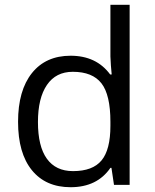

<svg xmlns="http://www.w3.org/2000/svg" viewBox="-20 -780 653 810"><path d="M450.2 -71.8H445.8Q389.6 9.8 277.8 9.8Q172.9 9.8 114.5 -62Q56.2 -133.8 56.2 -266.1Q56.2 -398.4 114.7 -471.7Q173.3 -544.9 277.8 -544.9Q386.7 -544.9 444.8 -465.8H451.2L447.8 -504.4L445.8 -542V-759.8H526.9V0H460.9ZM288.1 -58.1Q371.1 -58.1 408.4 -103.3Q445.8 -148.4 445.8 -249V-266.1Q445.8 -379.9 408 -428.5Q370.1 -477.1 287.1 -477.1Q215.8 -477.1 178 -421.6Q140.1 -366.2 140.1 -265.1Q140.1 -162.6 177.7 -110.4Q215.3 -58.1 288.1 -58.1Z"/></svg>

Font: f01947593
Style: Regular
Weight: 400
Foundry: Ascender Corporation
Version: Version 1.10